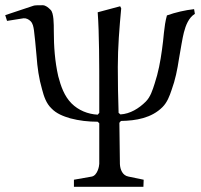

<svg xmlns="http://www.w3.org/2000/svg" viewBox="-48 -714 771 735"><path d="M409 -244 415 -251C473 -252 532 -262 574 -304C592 -322 601 -346 609 -370C623 -408 631 -448 637 -488C643 -522 651 -572 656 -590C663 -617 674 -646 698 -661L695 -679C660 -675 625 -667 591 -655C579 -612 579 -567 572 -523C566 -479 558 -436 544 -394C536 -369 528 -343 510 -325C484 -299 450 -278 413 -276L406 -282C404 -340 403 -399 403 -458C403 -533 409 -607 416 -682L412 -690L326 -667C332 -585 332 -465 332 -365V-282L326 -275C288 -277 252 -292 226 -318C198 -346 185 -384 175 -422C162 -479 158 -537 158 -595C158 -623 158 -664 146 -676C137 -685 127 -694 115 -694C103 -694 83 -694 80 -692L-28 -656L-21 -634L42 -644C52 -645 62 -640 69 -633C78 -624 80 -611 82 -598C84 -587 89 -532 92 -499C95 -456 101 -413 113 -372C120 -345 129 -318 149 -299C168 -279 194 -269 221 -261C255 -252 290 -248 326 -248L332 -242V-87C332 -78 325 -42 303 -38L235 -26V1H501L502 -26L444 -38C421 -42 412 -65 411 -86Z"/></svg>

Font: Neo Euler
Style: Euler
Weight: 500
Designer: Hermann Zapf
Version: Version 000.002